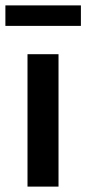

<svg xmlns="http://www.w3.org/2000/svg" viewBox="-29 -692 320 712"><path d="M73 0V-491H188V0ZM-9 -596V-672H271V-596Z"/></svg>

Font: CV Source Sans Light
Style: Bold
Weight: 600
Designer: Paul D. Hunt
Foundry: Adobe Systems Incorporated
Version: Version 3.001